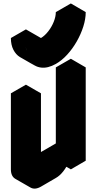

<svg xmlns="http://www.w3.org/2000/svg" viewBox="-20 -1040 560 1111"><path d="M130 -450 217 -500V-60L390 -160V-600L476 -650V-110L390 -60V-160Q390 -134 378 -104Q366 -74 346 -48.5Q326 -23 303 -10L217 40Q182 60 156 45Q130 30 130 -10ZM303 -670Q257 -644 217.5 -649Q178 -654 154 -685.5Q130 -717 130 -770L217 -820Q217 -780 243 -765Q269 -750 303 -770Q326 -783 346 -808.5Q366 -834 378 -864Q390 -894 390 -920L476 -970Q476 -930 462 -886Q448 -842 424 -800Q400 -758 369 -724Q338 -690 303 -670ZM390 -160V-60L303 -110V-210ZM476 -650 390 -600 303 -650 390 -700ZM390 -600V-160L303 -210V-650ZM476 -970 390 -920 303 -970 390 -1020ZM217 -500 130 -450 43 -500 130 -550ZM390 -160 217 -60 130 -110 303 -210ZM390 -920Q390 -894 378 -864Q366 -834 346 -808.5Q326 -783 303 -770Q269 -750 243 -765L156 -815Q182 -800 217 -820Q239 -833 259 -858.5Q279 -884 291 -914Q303 -944 303 -970ZM130 -770Q130 -730 144 -702Q158 -674 182 -660L95 -710Q72 -724 57.5 -752Q43 -780 43 -820ZM130 -450V-10Q130 30 156 45L69 -5Q43 -20 43 -60V-500ZM217 -820 130 -770 43 -820 130 -870Z"/></svg>

Font: Nabla
Style: Regular
Weight: 400
Designer: Arthur Reinders Folmer
Foundry: Typearture
Version: Version 1.002